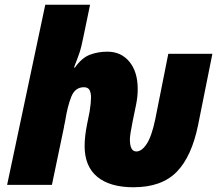

<svg xmlns="http://www.w3.org/2000/svg" viewBox="-20 -780 916 810"><path d="M337 -164Q337 -204 347 -254L358 -309Q364 -347 364 -368Q364 -389 357.5 -400.5Q351 -412 334 -412Q297 -412 281 -372.5Q265 -333 255 -270Q249 -242 250 -244L199 0H10L171 -760H360L333 -630Q324 -583 315 -556.5Q306 -530 292 -495H296Q325 -536 359 -549Q393 -562 433 -562Q491 -562 526 -519.5Q561 -477 561 -404Q561 -372 554 -338L539 -265Q528 -210 528 -192Q528 -141 555 -141Q578 -141 599 -173Q620 -205 635 -277L690 -553H876L816 -254Q789 -120 725.5 -55Q662 10 543 10Q444 10 390.5 -34Q337 -78 337 -164Z"/></svg>

Font: Noto Sans Display Black
Style: Italic
Weight: 900
Italic angle: -12°
Designer: Monotype Design team
Foundry: Monotype Imaging Inc.
Version: Version 1.000